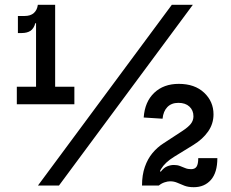

<svg xmlns="http://www.w3.org/2000/svg" viewBox="-20 -772 962 799"><path d="M153 -752H209.5V-411H289.5V-338H50V-411H130V-723.5ZM54.5 -705.5H82.5Q107 -705.5 120.8 -717.8Q134.5 -730 137.5 -752H160L143.5 -675.5H127Q120.5 -652.5 106.5 -643.5Q92.5 -634.5 70 -634.5H54.5ZM138 0 695 -752H782.5L225.5 0ZM739 -227Q764 -243.5 774.5 -257.2Q785 -271 785 -288Q785 -313 768.2 -328.5Q751.5 -344 722.5 -344Q693.5 -344 676.5 -326.5Q659.5 -309 656.5 -278L578 -283Q582.5 -348.5 621.8 -385.8Q661 -423 724 -423Q790.5 -423 829.5 -386.2Q868.5 -349.5 868.5 -296Q868.5 -257 846.2 -225Q824 -193 785 -169L704.5 -119.5Q666.5 -96 650.5 -69Q634.5 -42 634.5 0H571Q571 -44 582.8 -77.5Q594.5 -111 614.5 -135Q634.5 -159 659.5 -175ZM884.5 -114Q884.5 -54 857.8 -23.5Q831 7 786.5 7Q763.5 7 747.5 0.8Q731.5 -5.5 717.8 -11.5Q704 -17.5 688 -17.5Q677.5 -17.5 664.8 -13.2Q652 -9 641 0H612.5L632.5 -67.5L649 -57.5Q661 -73.5 675.2 -79.5Q689.5 -85.5 703.5 -85.5Q718 -85.5 729 -81.2Q740 -77 750.8 -72.5Q761.5 -68 775 -68Q791.5 -68 798.2 -78.8Q805 -89.5 805 -114Z"/></svg>

Font: Hepta Slab ExtraLight Medium
Style: Regular
Weight: 500
Version: Version 1.100